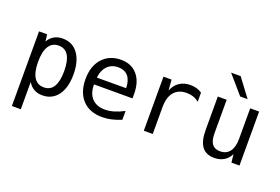

<svg xmlns="http://www.w3.org/2000/svg" viewBox="-126 -1210 2660 1825"><g transform="rotate(20 1204.0 -297.5)"><path d="M183.1 208V-68.8Q204.6 -29.3 242.2 -7.3Q261.2 3.4 281.7 8.8Q302.2 14.2 329.1 14.2Q394.5 14.2 442.1 -20Q489.7 -54.2 515.4 -118.7Q541 -183.1 541 -272Q541 -406.7 484.9 -483.4Q428.7 -560.1 329.6 -560.1Q280.3 -560.1 243.2 -539.1Q206.1 -518.1 183.1 -477.1L174.3 -546.9H92.8V208ZM183.1 -272.9Q183.1 -377 216.8 -430.4Q250.5 -483.9 315.9 -483.9Q381.3 -483.9 414.1 -430.7Q446.8 -377.4 446.8 -272.9Q446.8 -168.5 414.1 -115.2Q381.3 -62 315.9 -62Q250.5 -62 216.8 -115.5Q183.1 -168.9 183.1 -272.9Z M1025.9 3.9Q1074.2 -7.3 1124.5 -27.8V-117.2Q1071.3 -89.4 1024.7 -75.7Q978 -62 934.1 -62Q849.6 -62 803.2 -110.8Q756.3 -160.2 756.3 -249V-252H1145.5V-295.9Q1145.5 -419.9 1085.4 -489.7Q1024.9 -560.1 918.9 -560.1Q862.8 -560.1 815.2 -540.5Q767.6 -521 732.4 -481.9Q662.6 -403.3 662.6 -272.5Q662.6 -139.2 734.4 -62Q769.5 -24.4 819.6 -5.1Q869.6 14.2 932.6 14.2Q981.9 14.2 1025.9 3.9ZM917 -483.9Q949.2 -483.9 975.1 -473.6Q1001 -463.4 1018.6 -442.9Q1053.7 -402.3 1055.7 -322.3L759.8 -321.8Q764.6 -372.1 785.4 -408.4Q806.2 -444.8 839.8 -464.4Q873.5 -483.9 917 -483.9Z M1441.9 0V-272Q1441.9 -371.6 1486.3 -424.3Q1530.8 -477.1 1614.3 -477.1Q1649.9 -477.1 1680.7 -466.6Q1711.4 -456.1 1738.8 -434.1V-525.9Q1713.4 -543.5 1683.6 -551.8Q1653.3 -560.1 1621.1 -560.1Q1557.1 -560.1 1511 -529.1Q1464.8 -498 1441.9 -439.9L1433.1 -546.9H1351.6V0Z M2176.3 -619.1 2039.1 -802.7H1942.4L2101.1 -619.1ZM2229 -82 2237.8 0H2319.3V-545.9H2229V-236.8Q2229 -153.3 2195.3 -108.6Q2161.6 -64 2098.1 -64Q2069.8 -64 2050.3 -72.8Q2030.8 -81.5 2017.6 -98.6Q1991.2 -133.3 1991.2 -207V-545.9H1901.4V-207Q1901.4 -95.7 1942.4 -40.8Q1983.4 14.2 2066.9 14.2Q2122.6 14.2 2163.6 -10Q2204.6 -34.2 2229 -82Z"/></g></svg>

Font: Hack Dev
Style: Regular
Weight: 400
Designer: Christopher Simpkins
Foundry: Christopher Simpkins
Version: Version 2.0315